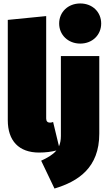

<svg xmlns="http://www.w3.org/2000/svg" viewBox="-20 -860 624 1110"><path d="M444 -608C515 -608 565 -659 565 -724C565 -790 515 -840 444 -840C373 -840 322 -790 322 -724C322 -659 373 -608 444 -608ZM332 -74C332 -50 328 -31 321 -14L287 -155C283 -153 277 -151 269 -151C255 -151 247 -159 247 -175V-767L25 -745V-165C25 -46 89 22 206 22C245 22 279 17 306 10C285 35 255 52 218 69L295 230C432 189 554 110 554 -87V-536H332Z"/></svg>

Font: Fira Sans Ultra
Style: Regular
Weight: 950
Designer: Carrois Corporate & Edenspiekermann AG
Foundry: Carrois Corporate GbR & Edenspiekermann AG
Version: Version 4.203;PS 004.203;hotconv 1.0.88;makeotf.lib2.5.64775